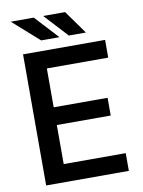

<svg xmlns="http://www.w3.org/2000/svg" viewBox="-98 -982 779 1049"><g transform="rotate(-10 291.5 -457.5)"><path d="M530.2 -98.4V0H71.4V-727.3H526.6V-628.9H186.1V-413.4H485.1V-315H186.1V-98.4ZM283.7 -785.2H182.2L36.2 -914.8H164.1ZM430.4 -785.2H335.6L215.9 -914.8H337.7Z"/></g></svg>

Font: Interface Medium
Style: Regular
Weight: 500
Designer: Rasmus Andersson
Foundry: rsms
Version: Version 1.8